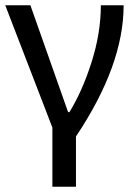

<svg xmlns="http://www.w3.org/2000/svg" viewBox="-58 -504 492 733"><path d="M207 -76Q256 -155 291.5 -266.5Q327 -378 327 -484H414Q414 -255 232 17V209H142V-17L-38 -484H58L202 -76Z"/></svg>

Font: Gamestation Display
Style: Regular
Weight: 400
Designer: Jonas Hecksher
Foundry: Jonas Hecksher, Playtypeª, e-types AS
Version: Version 1.003